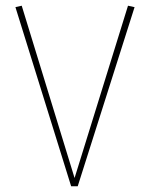

<svg xmlns="http://www.w3.org/2000/svg" viewBox="-20 -651 524 672"><path d="M428 -631 451 -626 252 1H229L34 -626L56 -631L241 -28Z"/></svg>

Font: FiraGO Thin
Style: Regular
Weight: 100
Designer: bBox Type
Foundry: bBox Type GmbH
Version: Version 1.001;PS 001.001;hotconv 1.0.88;makeotf.lib2.5.64775